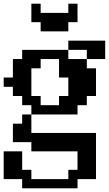

<svg xmlns="http://www.w3.org/2000/svg" viewBox="-20 -770 590 1040"><path d="M399.9 149.9V49.8H149.9V0H49.8V-100.1H100.1V-149.9H149.9V-200.2H100.1V-250H49.8V-299.8H0V-350.1H49.8V-450.2H100.1V-500H350.1V-549.8H549.8V-450.2H450.2V-500H350.1V-450.2H450.2V-399.9H500V-250H450.2V-200.2H399.9V-149.9H149.9V-49.8H500V200.2H399.9V250H100.1V200.2H0V49.8H100.1V149.9H149.9V200.2H350.1V149.9ZM200.2 -200.2H299.8V-250H350.1V-350.1H299.8V-450.2H200.2V-399.9H149.9V-250H200.2ZM200.2 -600.1V-649.9H149.9V-750H200.2V-700.2H350.1V-750H399.9V-649.9H350.1V-600.1Z"/></svg>

Font: Redaction 50
Style: Bold
Weight: 700
Designer: Jeremy Mickel / Forest Young
Foundry: MCKL
Version: Version 2.001;hotconv 1.0.113;makeotfexe 2.5.65598 DEVELOPME